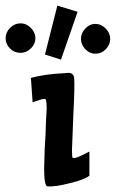

<svg xmlns="http://www.w3.org/2000/svg" viewBox="-92 -656 412 683"><path d="M226 -117V-31Q209 -17 155 -4Q104 9 77 7Q65 6 65 -57Q65 -70 67 -126L70 -177Q70 -193 71.5 -223.5Q73 -254 74 -269Q74 -287 72.5 -295Q71 -303 69.5 -303.5Q68 -304 64 -304Q60 -304 50.5 -301Q41 -298 32 -295L24 -292L18 -379Q70 -393 143 -396Q169 -401 172 -378Q174 -344 169 -249Q164 -131 164 -121Q164 -96 167 -94Q176 -90 226 -117ZM300 -518Q300 -497 284.5 -481Q269 -465 247 -465Q227 -465 211.5 -481Q196 -497 196 -518Q196 -538 211.5 -554.5Q227 -571 247 -571Q268 -571 284 -554.5Q300 -538 300 -518ZM112 -636 184 -614 125 -444 68 -462ZM-19 -468Q-41 -468 -56.5 -483.5Q-72 -499 -72 -520Q-72 -541 -56 -557Q-40 -573 -19 -573Q2 -573 18 -556.5Q34 -540 34 -520Q34 -500 18 -484Q2 -468 -19 -468Z"/></svg>

Font: GFS Neohellenic Rg
Style: Bold
Weight: 700
Designer: Designed by Takis Katsoulidis and George D. Matthiopoulos.
Foundry: Designed by Takis Katsoulidis and George D. Matthiopoulos.
Version: Version 1.0